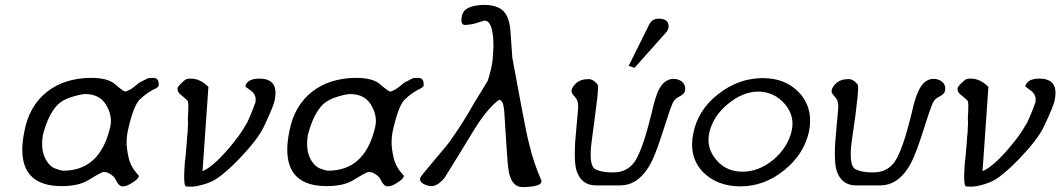

<svg xmlns="http://www.w3.org/2000/svg" viewBox="-20 -760 4330 784"><path d="M474 0Q462 -5 451 -29Q446 -41 422 -54Q417 -57 403 -58Q395 -58 340 -24Q300 0 232 0Q71 0 71 -149Q71 -183 80 -226Q100 -329 173 -386Q243 -440 347 -442Q350 -442 352 -442Q422 -442 451 -415Q485 -386 492 -386Q495 -386 513 -395Q518 -398 526.5 -404.5Q535 -411 548 -422Q566 -431 581 -439Q585 -442 606 -442Q628 -442 628 -416Q628 -413 628 -411Q627 -406 618 -400Q582 -384 550 -353Q524 -326 502 -226Q497 -202 497 -177Q497 -152 505.5 -115Q514 -78 544 -46Q547 -43 547 -40Q545 -30 522 -15Q498 1 482 1Q478 1 474 0ZM155 -208Q152 -189 152 -173Q152 -122 180 -90Q184 -86 189.5 -81Q195 -76 205 -72Q229 -63 238 -63Q387 -63 429 -237Q433 -252 433 -266Q433 -294 419 -321Q394 -375 330 -376Q307 -376 261 -360Q234 -350 216 -333Q177 -294 155 -208Z M736 -434Q742 -439 759 -439Q798 -439 831 -405L807 -61Q833 -72 865.5 -102.5Q898 -133 933 -177Q955 -204 969 -226Q983 -248 989 -259Q993 -267 1002 -288Q1011 -309 1023 -342Q1024 -348 1024 -353Q1024 -376 1003 -391L996 -396Q982 -406 982 -408V-409Q990 -438 1037 -439H1040Q1105 -439 1105 -380Q1105 -368 1102 -353Q1100 -340 1088.5 -312Q1077 -284 1057 -242Q1033 -192 964 -119Q929 -82 897 -55Q865 -28 844 -19Q821 -8 784 0Q783 0 782 0L768 2H750Q743 2 740 1Q732 1 732 -39Q732 -62 735 -99Q736 -105 736.5 -111Q737 -117 738 -124Q739 -140 741 -158.5Q743 -177 744 -201Q744 -204 745 -209Q746 -214 746 -218Q746 -230 747 -240.5Q748 -251 748 -258Q748 -266 747 -275Q749 -307 749 -326.5Q749 -346 745 -350Q745 -350 745 -350Q745 -350 745 -350Q745 -350 739.5 -355Q734 -360 721 -371Q705 -382 705 -396Q705 -397 705 -398V-400Q708 -411 736 -434Z M1556 0Q1544 -5 1533 -29Q1528 -41 1504 -54Q1499 -57 1485 -58Q1477 -58 1422 -24Q1382 0 1314 0Q1153 0 1153 -149Q1153 -183 1162 -226Q1182 -329 1255 -386Q1325 -440 1429 -442Q1432 -442 1434 -442Q1504 -442 1533 -415Q1567 -386 1574 -386Q1577 -386 1595 -395Q1600 -398 1608.5 -404.5Q1617 -411 1630 -422Q1648 -431 1663 -439Q1667 -442 1688 -442Q1710 -442 1710 -416Q1710 -413 1710 -411Q1709 -406 1700 -400Q1664 -384 1632 -353Q1606 -326 1584 -226Q1579 -202 1579 -177Q1579 -152 1587.5 -115Q1596 -78 1626 -46Q1629 -43 1629 -40Q1627 -30 1604 -15Q1580 1 1564 1Q1560 1 1556 0ZM1237 -208Q1234 -189 1234 -173Q1234 -122 1262 -90Q1266 -86 1271.5 -81Q1277 -76 1287 -72Q1311 -63 1320 -63Q1469 -63 1511 -237Q1515 -252 1515 -266Q1515 -294 1501 -321Q1476 -375 1412 -376Q1389 -376 1343 -360Q1316 -350 1298 -333Q1259 -294 1237 -208Z M1867 -697Q1875 -738 1956 -740Q2015 -740 2040 -710Q2062 -683 2065 -624L2072 -524L2111 -315Q2130 -212 2142 -167Q2160 -93 2189 -27Q2191 -23 2191 -19Q2191 2 2117 4Q2115 4 2114 4Q2074 4 2060 -48Q2057 -59 2054.5 -81Q2052 -103 2050 -137Q2048 -161 2045.5 -203Q2043 -245 2039 -306Q2035 -351 2020 -352Q2015 -352 1999 -337Q1954 -295 1903 -209Q1889 -185 1862 -141.5Q1835 -98 1796 -35Q1768 0 1741 0Q1734 0 1731 -1Q1695 -10 1695 -29Q1695 -31 1696 -34Q1697 -39 1752 -104Q1810 -172 1817 -183Q1842 -218 1866 -255.5Q1890 -293 1913 -334L1971 -429Q1975 -438 1985 -478Q1990 -498 1992 -521Q1994 -544 1995 -570Q1995 -676 1958 -676Q1958 -676 1958 -676Q1958 -676 1916 -663Q1908 -661 1899.5 -660Q1891 -659 1880 -658Q1864 -658 1864 -678Q1864 -686 1867 -697Z M2632 -662Q2642 -682 2668 -684Q2710 -684 2710 -653Q2710 -650 2710 -647Q2709 -641 2702 -630L2571 -483L2547 -491ZM2413 -3Q2352 -3 2333 -67Q2327 -91 2327 -133Q2327 -156 2329 -185L2340 -310Q2341 -317 2341 -323Q2341 -350 2330 -361Q2314 -379 2314 -384Q2314 -386 2314 -388Q2314 -390 2314 -392Q2317 -405 2331 -419Q2350 -437 2383 -437Q2403 -437 2420 -415Q2422 -413 2422 -403Q2422 -376 2410 -289Q2401 -221 2396.5 -187Q2392 -153 2392 -143Q2392 -141 2392 -140Q2392 -133 2392 -127Q2392 -77 2413 -68Q2434 -59 2451 -58Q2454 -57 2459 -57Q2466 -57 2475 -56Q2479 -56 2484 -56Q2532 -56 2561 -87Q2583 -109 2605 -173Q2619 -211 2641 -299Q2648 -331 2654.5 -352Q2661 -373 2665 -383Q2688 -436 2728 -438Q2751 -438 2764.5 -426.5Q2778 -415 2778 -399Q2778 -395 2777 -390Q2775 -375 2749 -363Q2736 -356 2728 -342Q2717 -319 2678 -196Q2664 -153 2650.5 -121.5Q2637 -90 2624 -71Q2579 -3 2513 -3Z M3090 -441Q3093 -441 3096 -441Q3187 -441 3243 -382Q3288 -334 3288 -267Q3288 -247 3284 -225Q3263 -129 3181 -64Q3100 1 3004 1Q2908 1 2850 -58Q2806 -104 2806 -170Q2806 -192 2811 -216Q2830 -311 2912 -375Q2992 -439 3090 -441ZM2877 -221Q2873 -205 2873 -189Q2873 -144 2906 -106Q2946 -59 3012 -59Q3078 -59 3137 -107Q3196 -157 3212 -223Q3216 -239 3216 -255Q3216 -298 3185 -335Q3143 -384 3079 -386Q3078 -386 3077 -386Q3014 -386 2953 -336Q2893 -287 2877 -221Z M3475 -3Q3414 -3 3395 -67Q3389 -91 3389 -133Q3389 -156 3391 -185L3402 -310Q3403 -317 3403 -323Q3403 -350 3392 -361Q3376 -379 3376 -384Q3376 -386 3376 -388Q3376 -390 3376 -392Q3379 -405 3393 -419Q3412 -437 3445 -437Q3465 -437 3482 -415Q3484 -413 3484 -402Q3484 -374 3473 -289Q3463 -221 3458.5 -187Q3454 -153 3454 -143Q3454 -141 3454 -140Q3454 -133 3454 -127Q3454 -77 3475 -68Q3496 -59 3513 -58Q3516 -57 3521 -57Q3528 -57 3537 -56Q3541 -56 3546 -56Q3594 -56 3623 -87Q3645 -109 3667 -173Q3681 -211 3703 -299Q3710 -331 3716.5 -352Q3723 -373 3728 -383Q3750 -436 3790 -438Q3813 -438 3826.5 -426.5Q3840 -415 3840 -399Q3840 -395 3839 -390Q3837 -375 3811 -363Q3798 -356 3790 -342Q3779 -319 3740 -196Q3726 -153 3712.5 -121.5Q3699 -90 3686 -71Q3641 -3 3575 -3Z M3921 -434Q3927 -439 3944 -439Q3983 -439 4016 -405L3992 -61Q4018 -72 4050.5 -102.5Q4083 -133 4118 -177Q4140 -204 4154 -226Q4168 -248 4174 -259Q4178 -267 4187 -288Q4196 -309 4208 -342Q4209 -348 4209 -353Q4209 -376 4188 -391L4181 -396Q4167 -406 4167 -408V-409Q4175 -438 4222 -439H4225Q4290 -439 4290 -380Q4290 -368 4287 -353Q4285 -340 4273.5 -312Q4262 -284 4242 -242Q4218 -192 4149 -119Q4114 -82 4082 -55Q4050 -28 4029 -19Q4006 -8 3969 0Q3968 0 3967 0L3953 2H3935Q3928 2 3925 1Q3917 1 3917 -39Q3917 -62 3920 -99Q3921 -105 3921.5 -111Q3922 -117 3923 -124Q3924 -140 3926 -158.5Q3928 -177 3929 -201Q3929 -204 3930 -209Q3931 -214 3931 -218Q3931 -230 3932 -240.5Q3933 -251 3933 -258Q3933 -266 3932 -275Q3934 -307 3934 -326.5Q3934 -346 3930 -350Q3930 -350 3930 -350Q3930 -350 3930 -350Q3930 -350 3924.5 -355Q3919 -360 3906 -371Q3890 -382 3890 -396Q3890 -397 3890 -398V-400Q3893 -411 3921 -434Z"/></svg>

Font: New Athena Unicode
Style: Italic
Weight: 400
Designer: J. Rusten 1997; rev. by R. Hancock 2001, 2002, rev. by D. Mastronarde 2002-2019
Foundry: Society for Classical Studies (formerly American Philological Association)
Version: Version 5.008